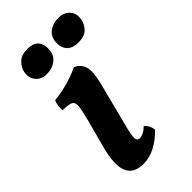

<svg xmlns="http://www.w3.org/2000/svg" viewBox="-210 -709 776 776"><g transform="rotate(-45 178.0 -321.5)"><path d="M121 9Q80 9 61 -10.5Q42 -30 40.5 -65Q39 -100 51 -147L85 -274Q97 -320 99 -341.5Q101 -363 87.5 -369.5Q74 -376 41 -376Q40 -389 42 -402Q44 -415 49 -426Q73 -428 100.5 -434Q128 -440 153.5 -449Q179 -458 197 -467Q225 -454 233 -426.5Q241 -399 227 -344L178 -153Q165 -103 167 -89Q169 -75 182 -75Q191 -75 203 -80.5Q215 -86 228 -99Q237 -92 243 -80.5Q249 -69 250 -56Q220 -25 187 -8Q154 9 121 9ZM101 -524Q69 -524 52.5 -544.5Q36 -565 41 -594Q45 -616 63 -634Q81 -652 115 -652Q154 -652 167.5 -630Q181 -608 175 -576Q171 -553 150 -538.5Q129 -524 101 -524ZM281 -524Q243 -524 227.5 -546Q212 -568 218 -601Q224 -626 244 -639Q264 -652 293 -652Q325 -652 342.5 -632Q360 -612 354 -582Q350 -559 333 -541.5Q316 -524 281 -524Z"/></g></svg>

Font: Vollkorn SemiBold
Style: Italic
Weight: 600
Italic angle: -11°
Designer: Friedrich Althausen
Foundry: Friedrich Althausen
Version: Version 5.000